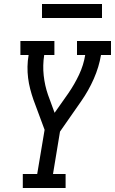

<svg xmlns="http://www.w3.org/2000/svg" viewBox="-20 -940 575 960"><path d="M94 0V-70H166L203 -291L147 -442Q138 -468 131 -495Q124 -522 120.5 -550Q117 -578 117.5 -607Q118 -636 123 -665H82V-735H252V-665H201Q193 -613 198.5 -562.5Q204 -512 220 -466L253 -376L322 -474Q353 -519 375.5 -567Q398 -615 406 -665H365V-735H535V-665H485Q475 -605 449 -546Q423 -487 386 -434L280 -282L245 -70H308V0ZM190 -850V-920H490V-850Z"/></svg>

Font: Iosevka Curly Slab Oblique
Style: Regular
Weight: 400
Italic angle: -9°
Monospace: yes
Designer: Belleve Invis
Foundry: Belleve Invis
Version: Version 11.1.0; ttfautohint (v1.8.3)